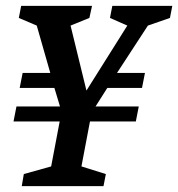

<svg xmlns="http://www.w3.org/2000/svg" viewBox="-20 -633 606 653"><path d="M54 0 61 -41 154 -67 183 -220H26L36 -271H184L165 -334H47L57 -385H151L105 -546L44 -572L52 -613H293L284 -572L220 -546L274 -325L413 -546L354 -572L362 -613H566L558 -572L483 -546L378 -385H473L463 -334H345L305 -271H452L442 -220H286L257 -67L340 -41L332 0Z"/></svg>

Font: Manuale SemiBold
Style: Italic
Weight: 600
Italic angle: -11°
Designer: Eduardo Tunni / Pablo Cosgaya
Foundry: Eduardo Tunni / Pablo Cosgaya
Version: Version 1.002